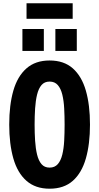

<svg xmlns="http://www.w3.org/2000/svg" viewBox="-20 -1131 602 1165"><path d="M281 14Q195 14 140.5 -34Q86 -82 61 -169.5Q36 -257 36 -375Q36 -494 61 -581Q86 -668 140.5 -716Q195 -764 281 -764Q368 -764 422 -716Q476 -668 501 -581Q526 -494 526 -375Q526 -257 501 -169.5Q476 -82 422 -34Q368 14 281 14ZM281 -114Q312 -114 330.5 -135Q349 -156 358 -193Q367 -230 369.5 -277Q372 -324 372 -375Q372 -426 369.5 -473Q367 -520 358 -557Q349 -594 330.5 -615Q312 -636 281 -636Q250 -636 232 -615Q214 -594 205 -557Q196 -520 193 -473Q190 -426 190 -375Q190 -324 193 -277Q196 -230 205 -193Q214 -156 232 -135Q250 -114 281 -114ZM141 -1017V-1111H421V-1017ZM316 -822V-955H446V-822ZM116 -822V-955H246V-822Z"/></svg>

Font: Freeman
Style: Regular
Weight: 400
Designer: Vernon Adams, Aoife Mooney, Rodrigo Fuenzalida
Foundry: Rodrigo Fuenzalida
Version: Version 1.000; ttfautohint (v1.8.4.7-5d5b)